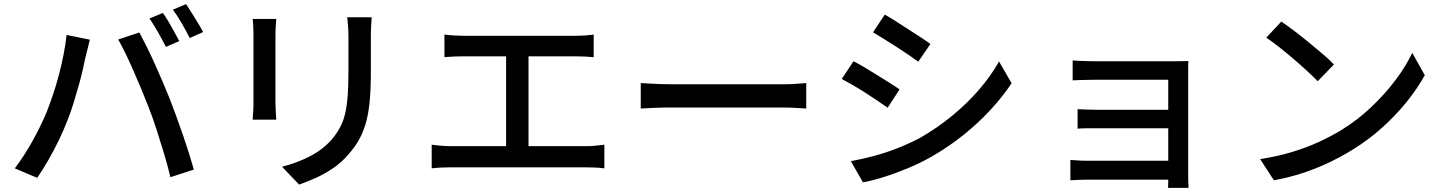

<svg xmlns="http://www.w3.org/2000/svg" viewBox="-20 -850 7020 934"><path d="M772 -787Q785 -770 799.5 -745Q814 -720 828 -695Q842 -670 852 -650L787 -622Q772 -652 749.5 -692Q727 -732 707 -760ZM885 -830Q898 -811 913.5 -786Q929 -761 944 -736.5Q959 -712 968 -694L903 -665Q887 -697 864.5 -736Q842 -775 821 -803ZM207 -305Q223 -346 238.5 -392Q254 -438 267 -487.5Q280 -537 289.5 -586Q299 -635 304 -680L417 -657Q414 -644 410 -628.5Q406 -613 402.5 -598Q399 -583 396 -572Q391 -548 382.5 -510.5Q374 -473 362 -430.5Q350 -388 336.5 -344.5Q323 -301 308 -264Q290 -217 266 -167.5Q242 -118 215 -71Q188 -24 161 15L52 -31Q99 -93 140 -167.5Q181 -242 207 -305ZM700 -336Q685 -375 666.5 -419Q648 -463 628.5 -507.5Q609 -552 590 -591Q571 -630 555 -658L658 -692Q673 -664 692.5 -625Q712 -586 732 -541.5Q752 -497 771 -453Q790 -409 805 -371Q819 -335 835.5 -290Q852 -245 868.5 -197.5Q885 -150 899 -105.5Q913 -61 923 -25L809 12Q796 -43 778 -103Q760 -163 740.5 -223Q721 -283 700 -336Z M1788 -766Q1787 -747 1785.5 -724Q1784 -701 1784 -674Q1784 -651 1784 -617.5Q1784 -584 1784 -550.5Q1784 -517 1784 -496Q1784 -411 1777.5 -349Q1771 -287 1757 -242.5Q1743 -198 1722.5 -163.5Q1702 -129 1674 -98Q1642 -60 1600 -31.5Q1558 -3 1515 16Q1472 35 1435 48L1352 -39Q1423 -57 1484.5 -88Q1546 -119 1592 -169Q1618 -200 1634.5 -231Q1651 -262 1659.5 -300Q1668 -338 1671.5 -387Q1675 -436 1675 -502Q1675 -524 1675 -557Q1675 -590 1675 -622Q1675 -654 1675 -674Q1675 -701 1673 -724Q1671 -747 1669 -766ZM1324 -758Q1323 -743 1321.5 -724Q1320 -705 1320 -684Q1320 -675 1320 -650.5Q1320 -626 1320 -592Q1320 -558 1320 -521Q1320 -484 1320 -449Q1320 -414 1320 -387.5Q1320 -361 1320 -349Q1320 -330 1321.5 -306.5Q1323 -283 1324 -268H1209Q1210 -280 1211.5 -303.5Q1213 -327 1213 -349Q1213 -361 1213 -388Q1213 -415 1213 -449.5Q1213 -484 1213 -521.5Q1213 -559 1213 -592.5Q1213 -626 1213 -650.5Q1213 -675 1213 -684Q1213 -698 1212 -720.5Q1211 -743 1209 -758Z M2142 -682Q2162 -679 2188 -677.5Q2214 -676 2231 -676H2778Q2801 -676 2824.5 -677.5Q2848 -679 2868 -682V-572Q2847 -574 2823.5 -575Q2800 -576 2778 -576H2231Q2214 -576 2188 -575Q2162 -574 2142 -572ZM2442 -82V-620H2551V-82ZM2080 -146Q2103 -143 2127 -141Q2151 -139 2173 -139H2833Q2857 -139 2879 -141.5Q2901 -144 2920 -146V-31Q2899 -34 2874 -35Q2849 -36 2833 -36H2173Q2151 -36 2127.5 -35Q2104 -34 2080 -31Z M3097 -446Q3114 -445 3138.5 -443.5Q3163 -442 3191.5 -441Q3220 -440 3246 -440Q3266 -440 3301 -440Q3336 -440 3380.5 -440Q3425 -440 3474 -440Q3523 -440 3571.5 -440Q3620 -440 3663 -440Q3706 -440 3739 -440Q3772 -440 3790 -440Q3826 -440 3855 -442.5Q3884 -445 3902 -446V-322Q3885 -323 3854 -325Q3823 -327 3790 -327Q3773 -327 3739.5 -327Q3706 -327 3663 -327Q3620 -327 3571.5 -327Q3523 -327 3474 -327Q3425 -327 3380.5 -327Q3336 -327 3301 -327Q3266 -327 3246 -327Q3205 -327 3164 -325.5Q3123 -324 3097 -322Z M4284 -779Q4308 -766 4338 -746.5Q4368 -727 4400 -706.5Q4432 -686 4460.5 -667.5Q4489 -649 4506 -636L4447 -550Q4428 -564 4400 -583Q4372 -602 4341 -622Q4310 -642 4280 -660.5Q4250 -679 4227 -693ZM4119 -66Q4174 -76 4232 -91.5Q4290 -107 4347 -129.5Q4404 -152 4457 -180Q4540 -228 4612 -287Q4684 -346 4742 -413Q4800 -480 4840 -551L4901 -445Q4833 -343 4732.5 -250Q4632 -157 4510 -87Q4459 -58 4399.5 -33Q4340 -8 4281.5 10.5Q4223 29 4178 37ZM4132 -552Q4156 -540 4187 -521.5Q4218 -503 4250 -483Q4282 -463 4310 -445.5Q4338 -428 4356 -415L4298 -326Q4278 -340 4250 -359Q4222 -378 4191 -398Q4160 -418 4129.5 -435.5Q4099 -453 4075 -466Z M5198 -556Q5209 -555 5230 -554Q5251 -553 5273 -552.5Q5295 -552 5310 -552Q5330 -552 5367 -552Q5404 -552 5450 -552Q5496 -552 5542.5 -552Q5589 -552 5628.5 -552Q5668 -552 5693 -552Q5711 -552 5731 -552.5Q5751 -553 5761 -553Q5760 -545 5760 -528Q5760 -511 5760 -495Q5760 -486 5760 -451.5Q5760 -417 5760 -367.5Q5760 -318 5760 -262.5Q5760 -207 5760 -153.5Q5760 -100 5760 -58.5Q5760 -17 5760 4Q5760 16 5760.5 34.5Q5761 53 5762 64H5662Q5663 54 5663 35Q5663 16 5663 0Q5663 -26 5663 -67.5Q5663 -109 5663 -158.5Q5663 -208 5663 -258.5Q5663 -309 5663 -352Q5663 -395 5663 -424.5Q5663 -454 5663 -462Q5654 -462 5629.5 -462Q5605 -462 5570.5 -462Q5536 -462 5498 -462Q5460 -462 5423.5 -462Q5387 -462 5357 -462Q5327 -462 5310 -462Q5295 -462 5272.5 -461.5Q5250 -461 5229.5 -460.5Q5209 -460 5198 -459ZM5222 -319Q5239 -318 5266.5 -317Q5294 -316 5320 -316Q5333 -316 5364.5 -316Q5396 -316 5437.5 -316Q5479 -316 5523.5 -316Q5568 -316 5608 -316Q5648 -316 5676 -316Q5704 -316 5711 -316V-226Q5703 -226 5675.5 -226Q5648 -226 5608 -226Q5568 -226 5523.5 -226Q5479 -226 5437.5 -226Q5396 -226 5364.5 -226Q5333 -226 5321 -226Q5294 -226 5266.5 -226Q5239 -226 5222 -224ZM5187 -72Q5200 -71 5222.5 -69.5Q5245 -68 5271 -68Q5286 -68 5321 -68Q5356 -68 5401.5 -68Q5447 -68 5496.5 -68Q5546 -68 5591 -68Q5636 -68 5668.5 -68Q5701 -68 5711 -68V24Q5698 24 5665 24Q5632 24 5587.5 24Q5543 24 5494 24Q5445 24 5399.5 24Q5354 24 5320 24Q5286 24 5271 24Q5249 24 5224.5 25Q5200 26 5187 27Z M6213 -745Q6240 -727 6275 -700.5Q6310 -674 6346.5 -644Q6383 -614 6416 -586Q6449 -558 6469 -536L6390 -455Q6371 -475 6340 -503.5Q6309 -532 6273.5 -562.5Q6238 -593 6203 -620.5Q6168 -648 6140 -667ZM6110 -76Q6194 -89 6265 -110.5Q6336 -132 6395.5 -159.5Q6455 -187 6503 -216Q6583 -265 6650.5 -329Q6718 -393 6769 -461Q6820 -529 6850 -593L6911 -484Q6875 -419 6822.5 -354Q6770 -289 6704 -229.5Q6638 -170 6560 -122Q6510 -91 6450.5 -62Q6391 -33 6322.5 -10Q6254 13 6177 27Z"/></svg>

Font: Noto Sans SC Thin Medium
Style: Regular
Weight: 500
Version: Version 2.004-H2;hotconv 1.0.118;makeotfexe 2.5.65603